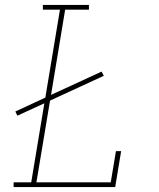

<svg xmlns="http://www.w3.org/2000/svg" viewBox="-20 -755 640 775"><path d="M35 0V-19H106L159 -338L50 -288L42 -305L163 -361L222 -716H153V-735H339V-716H243L186 -372L390 -466L399 -449L182 -349L127 -19H427L448 -145H469L445 0Z"/></svg>

Font: Iosevka Slab ThExObl
Style: Regular
Weight: 100
Width: 7
Italic angle: -9°
Monospace: yes
Designer: Belleve Invis
Foundry: Belleve Invis
Version: Version 11.1.1; ttfautohint (v1.8.3)